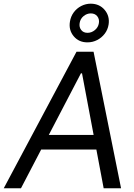

<svg xmlns="http://www.w3.org/2000/svg" viewBox="-63 -1003 713 1023"><path d="M48.8 0H-43L344.7 -727.5H435.5L582 0H489.3L374 -612.3H368.2ZM129.9 -284.2H502L489.3 -206.1H117.2ZM403.3 -777.3Q357.4 -776.9 329.8 -809.8Q302.2 -842.8 309.6 -887.7Q314 -915.5 329.8 -937Q345.7 -958.5 369.6 -970.9Q393.6 -983.4 420.9 -983.4Q467.3 -982.9 494.9 -950Q522.5 -917 515.6 -872.1Q511.2 -844.7 494.9 -823.2Q478.5 -801.8 454.6 -789.6Q430.7 -777.3 403.3 -777.3ZM403.3 -828.1Q424.8 -828.1 442.6 -842.8Q460.4 -857.4 463.9 -879.9Q467.3 -901.4 455.1 -916.5Q442.9 -931.6 420.9 -931.6Q399.9 -931.6 382.3 -917.2Q364.7 -902.8 361.3 -879.9Q357.9 -858.4 369.6 -843.3Q381.3 -828.1 403.3 -828.1Z"/></svg>

Font: Inter Tight
Style: Italic
Weight: 400
Italic angle: -9.39999°
Designer: Rasmus Andersson
Foundry: rsms
Version: Version 3.002